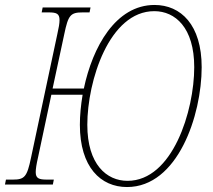

<svg xmlns="http://www.w3.org/2000/svg" viewBox="-40 -744 857 774"><path d="M-20 0H173L177 -20H149C117 -20 104 -25 104 -50C104 -63 107 -82 113 -108L167 -362H293C286 -320 282 -279 282 -241C282 -70 366 10 472 10C677 10 773 -280 773 -473C773 -644 689 -724 583 -724C426 -724 333 -554 298 -387H172L219 -606C235 -683 244 -694 293 -694H321L325 -714H132L128 -694H156C188 -694 200 -689 200 -663C200 -650 197 -632 191 -606L85 -108C69 -31 59 -20 12 -20H-16ZM474 -15C390 -15 312 -81 312 -241C312 -417 400 -699 582 -699C666 -699 743 -633 743 -473C743 -298 656 -15 474 -15Z"/></svg>

Font: Noto Serif Condensed Thin
Style: Italic
Weight: 100
Width: 3
Italic angle: -12°
Designer: Monotype Design Team
Foundry: Monotype Imaging Inc.
Version: Version 2.013